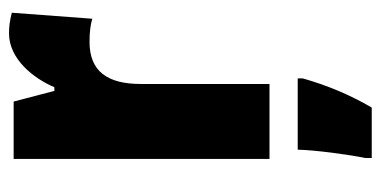

<svg xmlns="http://www.w3.org/2000/svg" viewBox="-224 -378 824 415"><g transform="rotate(-90 187.5 -171.0)"><path d="M322 -563C267 -563 225 -510 206 -465H198L175 -553H51V0H213V-278C213 -350 240 -389 304 -389C325 -389 341 -387 354 -383L367 -557C347 -562 335 -563 322 -563ZM225 72V61H71C70 101 60 173 53 207V221H162C189 175 210 125 225 72Z"/></g></svg>

Font: Noto Sans Georgian ExtraCondensed Black
Style: Regular
Weight: 900
Width: 2
Designer: Monotype Design Team, Akaki Razmadze
Foundry: Google LLC
Version: Version 2.005